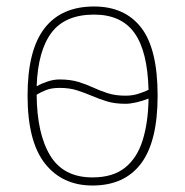

<svg xmlns="http://www.w3.org/2000/svg" viewBox="-20 -562 571 592"><path d="M265 10Q172 10 118.5 -58Q65 -126 65 -267Q65 -407 117 -474.5Q169 -542 270 -542Q365 -542 415.5 -476.5Q466 -411 466 -267Q466 -126 415 -58Q364 10 265 10ZM367 -267Q388 -267 405.5 -272.5Q423 -278 438 -285Q435 -404 394.5 -460.5Q354 -517 270 -517Q181 -517 139 -461.5Q97 -406 93 -296Q109 -305 127.5 -311Q146 -317 163 -317Q197 -317 221.5 -309.5Q246 -302 267.5 -292Q289 -282 312.5 -274.5Q336 -267 367 -267ZM265 -15Q328 -15 365.5 -45Q403 -75 420 -130Q437 -185 438 -258Q420 -251 401 -246.5Q382 -242 367 -242Q334 -242 309.5 -249.5Q285 -257 263 -266.5Q241 -276 217.5 -283.5Q194 -291 164 -291Q139 -291 122.5 -284.5Q106 -278 93 -270Q94 -149 135 -82Q176 -15 265 -15Z"/></svg>

Font: Noto Serif Thin
Style: Regular
Weight: 100
Designer: Monotype Design Team
Foundry: Monotype Imaging Inc.
Version: Version 2.015